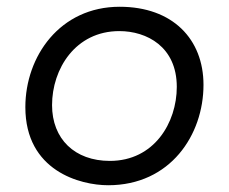

<svg xmlns="http://www.w3.org/2000/svg" viewBox="-20 -544 677 568"><path d="M300 4C484 4 582 -145 582 -293C582 -428 491 -524 334 -524C157 -524 55 -377 55 -227C55 -38 218 4 300 4ZM305 -68C201 -68 134 -133 134 -233C134 -340 203 -452 333 -452C414 -452 503 -406 503 -287C503 -181 436 -68 305 -68Z"/></svg>

Font: Fixel Display 20240404
Style: Italic
Weight: 400
Italic angle: -10°
Designer: AlfaBravo + MacPaw
Foundry: Kyrylo Tkachov, Marchela Mozhyna, Serhii Makarenko, Maria Weinstein, Zakhar Kryvoshyya
Version: Version 1.211;Glyphs 3.2 (3225)